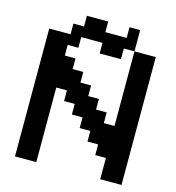

<svg xmlns="http://www.w3.org/2000/svg" viewBox="-125 -1107 1000 1088"><g transform="rotate(15 375.0 -562.5)"><path d="M62.5 -125V-875H187.5V-937.5H250V-1000H375V-937.5H500V-1000H562.5V-875H500V-812.5H375V-875H250V-812.5H187.5V-750H250V-687.5H312.5V-625H375V-562.5H437.5V-500H500V-437.5H562.5V-875H687.5V-125H562.5V-250H500V-312.5H437.5V-375H375V-437.5H312.5V-500H250V-562.5H187.5V-125Z"/></g></svg>

Font: Better VCR
Style: Regular
Weight: 400
Designer: artdzyk
Foundry: https://fontstruct.com
Version: Version 1.0